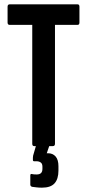

<svg xmlns="http://www.w3.org/2000/svg" viewBox="-20 -675 402 887"><path d="M138 0Q129 0 129 -11V-560H25Q15 -560 15 -571V-644Q15 -655 25 -655H338Q347 -655 347 -644V-571Q347 -560 338 -560H234V-11Q234 0 224 0ZM174 192Q160 192 148 190.5Q136 189 128 188Q120 185 120 178V136Q120 127 127 129Q131 130 136.5 130.5Q142 131 149 131Q163 131 169.5 124.5Q176 118 176 105V95Q176 81 168 75.5Q160 70 149 70H138Q132 70 132 64Q132 59 132 53.5Q132 48 133 44L155 -32Q158 -39 164 -39H210Q220 -39 217 -28L196 33H202Q224 33 237 48Q250 63 250 93V113Q250 152 232 172Q214 192 174 192Z"/></svg>

Font: Sofia Sans Extra Condensed
Style: Bold
Weight: 700
Designer: Botio Nikoltchev, Ani Petrova
Foundry: lettersoup
Version: Version 4.101